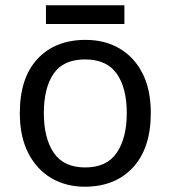

<svg xmlns="http://www.w3.org/2000/svg" viewBox="-20 -697 645 727"><path d="M551 -269Q551 -136 483.5 -63Q416 10 301 10Q230 10 174.5 -22.5Q119 -55 87 -117.5Q55 -180 55 -269Q55 -402 122 -474Q189 -546 304 -546Q377 -546 432.5 -513.5Q488 -481 519.5 -419.5Q551 -358 551 -269ZM146 -269Q146 -174 183.5 -118.5Q221 -63 303 -63Q384 -63 422 -118.5Q460 -174 460 -269Q460 -364 422 -418Q384 -472 302 -472Q220 -472 183 -418Q146 -364 146 -269ZM451 -677V-606H154V-677Z"/></svg>

Font: Noto Sans Mandaic
Style: Regular
Weight: 400
Designer: Monotype Design Team
Foundry: Monotype Imaging Inc.
Version: Version 2.002; ttfautohint (v1.8.4.7-5d5b)